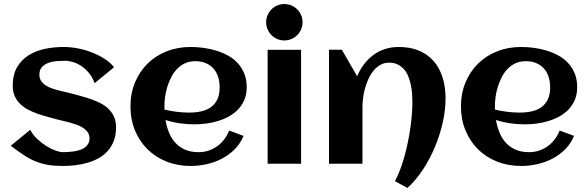

<svg xmlns="http://www.w3.org/2000/svg" viewBox="-20 -810 2910 950"><path d="M554.2 -180.2Q554.2 -143.1 543.5 -114.3Q532.7 -85.4 514.2 -64.2Q495.6 -43 470.2 -28.6Q444.8 -14.2 415.8 -5.4Q386.7 3.4 355 7.3Q323.2 11.2 292 11.2Q250 11.2 217.8 5.9Q185.5 0.5 156.2 -11.5Q127 -23.4 97.9 -42.5Q68.8 -61.5 33.2 -88.9L129.4 -167.5Q142.6 -142.6 164.3 -122.3Q186 -102.1 209.5 -87.4Q232.9 -72.8 254.9 -64.9Q276.9 -57.1 290.5 -57.1Q301.8 -57.1 315.9 -57.9Q330.1 -58.6 344.7 -60.8Q359.4 -63 373.5 -67.4Q387.7 -71.8 398.7 -79.3Q409.7 -86.9 416.3 -98.4Q422.9 -109.9 422.9 -126Q422.9 -142.6 414.3 -155Q405.8 -167.5 392.1 -176.8Q378.4 -186 360.8 -192.4Q343.3 -198.7 325.4 -203.6Q307.6 -208.5 291 -212.2Q274.4 -215.8 262.2 -219.2Q239.7 -225.6 214.8 -232.2Q189.9 -238.8 165.5 -247.3Q141.1 -255.9 118.9 -267.6Q96.7 -279.3 79.8 -295.7Q63 -312 53 -334.2Q43 -356.4 43 -386.2Q43 -440.9 64.7 -477.8Q86.4 -514.6 122.1 -536.9Q157.7 -559.1 203.1 -568.4Q248.5 -577.6 295.4 -577.6Q327.6 -577.6 363.3 -571Q398.9 -564.5 432.6 -551.5Q466.3 -538.6 495.6 -520Q524.9 -501.5 544.4 -477.5L448.2 -398.4Q437.5 -427.7 420.2 -448.7Q402.8 -469.7 382.6 -483.2Q362.3 -496.6 341.1 -502.9Q319.8 -509.3 301.8 -509.3Q284.2 -509.3 262.2 -507.8Q240.2 -506.3 220.9 -499.5Q201.7 -492.7 188.2 -478.8Q174.8 -464.8 174.8 -440.4Q174.8 -422.9 182.9 -410.4Q190.9 -397.9 204.1 -388.9Q217.3 -379.9 234.1 -373.8Q251 -367.7 268.6 -363Q286.1 -358.4 302.7 -355Q319.3 -351.6 332.5 -347.7Q355 -341.3 380.1 -334.7Q405.3 -328.1 429.7 -319.6Q454.1 -311 476.8 -299.6Q499.5 -288.1 516.6 -271.5Q533.7 -254.9 543.9 -232.7Q554.2 -210.4 554.2 -180.2Z M793.9 -267.6Q824.2 -260.7 854.5 -256.8Q884.8 -252.9 915.5 -252.9Q947.8 -252.9 975.3 -259Q1002.9 -265.1 1023.2 -279.5Q1043.5 -293.9 1055.2 -317.9Q1066.9 -341.8 1066.9 -377.4Q1066.9 -406.2 1059.1 -430.2Q1051.3 -454.1 1035.9 -471.2Q1020.5 -488.3 998 -497.8Q975.6 -507.3 945.8 -507.3Q918 -507.3 895.8 -497.1Q873.5 -486.8 856.7 -469.5Q839.8 -452.1 827.9 -429.2Q815.9 -406.2 808.1 -381.3Q800.3 -356.4 796.9 -331.1Q793.5 -305.7 793.5 -283.2Q793.5 -279.3 793.5 -275.4Q793.5 -271.5 793.9 -267.6ZM1200.7 -378.9Q1200.7 -344.2 1189.5 -317.1Q1178.2 -290 1158.9 -269.5Q1139.6 -249 1114.3 -234.9Q1088.9 -220.7 1060.1 -211.7Q1031.2 -202.6 1000.7 -198.7Q970.2 -194.8 941.4 -194.8Q904.8 -194.8 869.1 -200Q833.5 -205.1 798.8 -216.3Q804.2 -184.1 815.9 -155Q827.6 -126 847.2 -104.2Q866.7 -82.5 895.3 -69.8Q923.8 -57.1 962.9 -57.1Q988.8 -57.1 1012.2 -64.9Q1035.6 -72.8 1055.2 -86.9Q1074.7 -101.1 1089.6 -120.6Q1104.5 -140.1 1113.8 -164.1L1185.1 -137.7Q1168.9 -99.1 1140.9 -71Q1112.8 -43 1077.4 -24.7Q1042 -6.3 1002.2 2.4Q962.4 11.2 923.3 11.2Q858.9 11.2 804.2 -10.5Q749.5 -32.2 710 -71.3Q670.4 -110.4 647.9 -164.6Q625.5 -218.8 625.5 -283.2Q625.5 -347.7 647.9 -401.9Q670.4 -456.1 710 -495.1Q749.5 -534.2 804.2 -555.9Q858.9 -577.6 923.3 -577.6Q954.6 -577.6 987.3 -573.2Q1020 -568.8 1050.8 -559.3Q1081.5 -549.8 1108.9 -534.7Q1136.2 -519.5 1156.5 -497.3Q1176.8 -475.1 1188.7 -445.8Q1200.7 -416.5 1200.7 -378.9Z M1477.1 -700.2Q1477.1 -681.6 1470 -665Q1462.9 -648.4 1450.7 -636.2Q1438.5 -624 1421.9 -616.9Q1405.3 -609.9 1386.7 -609.9Q1368.2 -609.9 1351.8 -616.9Q1335.4 -624 1323.2 -636.2Q1311 -648.4 1304 -665Q1296.9 -681.6 1296.9 -700.2Q1296.9 -718.8 1304 -735.1Q1311 -751.5 1323.2 -763.7Q1335.4 -775.9 1351.8 -783Q1368.2 -790 1386.7 -790Q1405.3 -790 1421.9 -783Q1438.5 -775.9 1450.7 -763.7Q1462.9 -751.5 1470 -735.1Q1477.1 -718.8 1477.1 -700.2ZM1469.7 0H1304.2V-563.5H1469.7Z M2184.6 -323.2Q2184.6 -266.1 2170.7 -204.1Q2156.7 -142.1 2131.8 -82.5Q2106.9 -22.9 2072.3 29.5Q2037.6 82 1996.1 120.1L1934.1 86.4Q1947.3 62 1959 31.7Q1970.7 1.5 1980.2 -32.5Q1989.7 -66.4 1997.3 -102.5Q2004.9 -138.7 2010 -174.1Q2015.1 -209.5 2017.8 -242.9Q2020.5 -276.4 2020.5 -305.2Q2020.5 -324.2 2019 -345.9Q2017.6 -367.7 2012.9 -389.4Q2008.3 -411.1 2000.5 -431.2Q1992.7 -451.2 1979.7 -466.3Q1966.8 -481.4 1948.5 -490.7Q1930.2 -500 1905.3 -500Q1880.9 -500 1861.8 -489Q1842.8 -478 1828.1 -460.2Q1813.5 -442.4 1803 -419.4Q1792.5 -396.5 1785.9 -372.3Q1779.3 -348.1 1776.4 -324.7Q1773.4 -301.3 1773.4 -282.7V0H1607.9V-564H1671.4L1747.1 -432.6Q1760.7 -465.3 1781.2 -492.2Q1801.8 -519 1827.6 -538.1Q1853.5 -557.1 1885 -567.4Q1916.5 -577.6 1953.1 -577.6Q2011.7 -577.6 2055.2 -558.6Q2098.6 -539.6 2127.4 -505.6Q2156.2 -471.7 2170.4 -425Q2184.6 -378.4 2184.6 -323.2Z M2429.2 -267.6Q2459.5 -260.7 2489.7 -256.8Q2520 -252.9 2550.8 -252.9Q2583 -252.9 2610.6 -259Q2638.2 -265.1 2658.4 -279.5Q2678.7 -293.9 2690.4 -317.9Q2702.1 -341.8 2702.1 -377.4Q2702.1 -406.2 2694.3 -430.2Q2686.5 -454.1 2671.1 -471.2Q2655.8 -488.3 2633.3 -497.8Q2610.8 -507.3 2581.1 -507.3Q2553.2 -507.3 2531 -497.1Q2508.8 -486.8 2491.9 -469.5Q2475.1 -452.1 2463.1 -429.2Q2451.2 -406.2 2443.4 -381.3Q2435.5 -356.4 2432.1 -331.1Q2428.7 -305.7 2428.7 -283.2Q2428.7 -279.3 2428.7 -275.4Q2428.7 -271.5 2429.2 -267.6ZM2835.9 -378.9Q2835.9 -344.2 2824.7 -317.1Q2813.5 -290 2794.2 -269.5Q2774.9 -249 2749.5 -234.9Q2724.1 -220.7 2695.3 -211.7Q2666.5 -202.6 2636 -198.7Q2605.5 -194.8 2576.7 -194.8Q2540 -194.8 2504.4 -200Q2468.8 -205.1 2434.1 -216.3Q2439.5 -184.1 2451.2 -155Q2462.9 -126 2482.4 -104.2Q2502 -82.5 2530.5 -69.8Q2559.1 -57.1 2598.1 -57.1Q2624 -57.1 2647.5 -64.9Q2670.9 -72.8 2690.4 -86.9Q2710 -101.1 2724.9 -120.6Q2739.7 -140.1 2749 -164.1L2820.3 -137.7Q2804.2 -99.1 2776.1 -71Q2748 -43 2712.6 -24.7Q2677.2 -6.3 2637.5 2.4Q2597.7 11.2 2558.6 11.2Q2494.1 11.2 2439.5 -10.5Q2384.8 -32.2 2345.2 -71.3Q2305.7 -110.4 2283.2 -164.6Q2260.7 -218.8 2260.7 -283.2Q2260.7 -347.7 2283.2 -401.9Q2305.7 -456.1 2345.2 -495.1Q2384.8 -534.2 2439.5 -555.9Q2494.1 -577.6 2558.6 -577.6Q2589.8 -577.6 2622.6 -573.2Q2655.3 -568.8 2686 -559.3Q2716.8 -549.8 2744.1 -534.7Q2771.5 -519.5 2791.7 -497.3Q2812 -475.1 2824 -445.8Q2835.9 -416.5 2835.9 -378.9Z"/></svg>

Font: Aclonica
Style: Regular
Weight: 400
Designer: Astigmatic (AOETI)
Foundry: Astigmatic (AOETI)
Version: Version 1.000